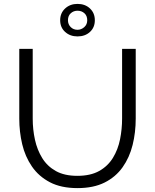

<svg xmlns="http://www.w3.org/2000/svg" viewBox="-20 -961 795 986"><path d="M378 5Q294 5 236.5 -25Q179 -55 144 -106Q109 -157 94 -220.5Q79 -284 79 -352V-710H148V-352Q148 -296 159.5 -243.5Q171 -191 197 -149Q223 -107 267 -82.5Q311 -58 377 -58Q445 -58 489.5 -83Q534 -108 560 -150.5Q586 -193 596.5 -245.5Q607 -298 607 -352V-710H677V-352Q677 -281 661 -216.5Q645 -152 609.5 -102Q574 -52 517 -23.5Q460 5 378 5ZM289 -857Q289 -894 314.5 -917.5Q340 -941 378 -941Q417 -941 442 -917.5Q467 -894 467 -857Q467 -820 442 -797Q417 -774 378 -774Q340 -774 314.5 -797Q289 -820 289 -857ZM378 -906Q358 -906 343.5 -893Q329 -880 329 -857Q329 -836 343 -822Q357 -808 378 -808Q397 -808 412.5 -821.5Q428 -835 428 -857Q428 -880 413.5 -893Q399 -906 378 -906Z"/></svg>

Font: Raleway
Style: Regular
Weight: 400
Designer: Matt McInerney, Pablo Impallari, Rodrigo Fuenzalida
Foundry: Matt McInerney, Pablo Impallari, Rodrigo Fuenzalida
Version: Version 4.101;RELEASE